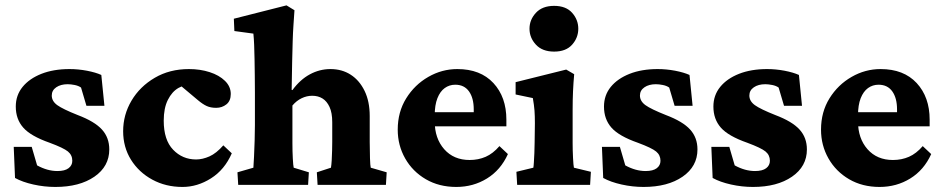

<svg xmlns="http://www.w3.org/2000/svg" viewBox="-20 -703 3584 730"><path d="M190.4 7.8Q148.4 7.8 106.9 -1.5Q65.4 -10.7 37.1 -26.4L32.2 -144.5H100.6L121.1 -74.2Q160.2 -52.7 198.2 -52.7Q226.6 -52.7 240.7 -63.5Q254.9 -74.2 254.9 -91.8Q254.9 -113.3 238.3 -127Q221.7 -140.6 168.9 -160.2Q96.7 -185.5 68.4 -217.8Q40 -250 40 -297.9Q40 -340.8 65.9 -372.6Q91.8 -404.3 137.7 -422.4Q183.6 -440.4 244.1 -440.4Q277.3 -440.4 310.5 -434.1Q343.8 -427.7 365.2 -418L377 -300.8H308.6L288.1 -370.1Q278.3 -377 263.7 -379.9Q249 -382.8 237.3 -382.8Q210.9 -382.8 193.8 -371.1Q176.8 -359.4 176.8 -339.8Q176.8 -318.4 197.8 -303.2Q218.8 -288.1 275.4 -265.6Q339.8 -241.2 367.7 -210.4Q395.5 -179.7 395.5 -134.8Q395.5 -70.3 338.9 -31.2Q282.2 7.8 190.4 7.8Z M673.8 7.8Q610.4 7.8 559.1 -20Q507.8 -47.9 478 -95.7Q448.2 -143.6 448.2 -204.1Q448.2 -266.6 480 -320.3Q511.7 -374 568.4 -407.2Q625 -440.4 698.2 -440.4Q741.2 -440.4 777.3 -428.7Q813.5 -417 835.4 -395.5Q857.4 -374 857.4 -345.7Q857.4 -319.3 840.8 -306.2Q824.2 -293 801.8 -293Q781.2 -293 766.1 -299.8Q751 -306.6 732.4 -322.3L653.3 -388.7L709 -377.9Q683.6 -382.8 658.7 -368.7Q633.8 -354.5 618.2 -323.2Q602.5 -292 602.5 -244.1Q602.5 -170.9 638.2 -133.8Q673.8 -96.7 725.6 -96.7Q750 -96.7 776.4 -108.4Q802.7 -120.1 829.1 -150.4L861.3 -120.1Q834 -57.6 782.2 -24.9Q730.5 7.8 673.8 7.8Z M885.7 0 882.8 -47.9 943.4 -65.4Q944.3 -78.1 945.8 -106.9Q947.3 -135.7 948.2 -168.9Q949.2 -202.1 949.2 -227.5V-351.6Q949.2 -385.7 948.7 -417.5Q948.2 -449.2 947.8 -478.5Q947.3 -507.8 946.3 -532.2Q945.3 -556.6 943.4 -575.2L871.1 -585L869.1 -631.8L1069.3 -682.6L1099.6 -664.1Q1097.7 -634.8 1095.7 -606.9Q1093.8 -579.1 1092.8 -545.9Q1091.8 -512.7 1090.8 -468.3Q1089.8 -423.8 1088.9 -361.3L1091.8 -360.4Q1121.1 -400.4 1158.2 -420.4Q1195.3 -440.4 1236.3 -440.4Q1280.3 -440.4 1313.5 -418.9Q1346.7 -397.5 1366.2 -357.4Q1385.7 -317.4 1385.7 -261.7V-163.1Q1385.7 -130.9 1386.7 -101.6Q1387.7 -72.3 1389.6 -65.4L1450.2 -47.9L1447.3 0H1187.5L1184.6 -47.9L1238.3 -65.4Q1240.2 -76.2 1241.2 -93.8Q1242.2 -111.3 1242.7 -130.9Q1243.2 -150.4 1243.2 -164.1V-238.3Q1243.2 -274.4 1232.9 -296.4Q1222.7 -318.4 1206.1 -328.6Q1189.5 -338.9 1167 -338.9Q1146.5 -338.9 1127 -329.6Q1107.4 -320.3 1091.8 -301.8V-159.2Q1091.8 -127 1093.3 -100.1Q1094.7 -73.2 1096.7 -65.4L1154.3 -47.9L1151.4 0Z M1714.8 7.8Q1649.4 7.8 1599.1 -21.5Q1548.8 -50.8 1520.5 -100.6Q1492.2 -150.4 1492.2 -210Q1492.2 -277.3 1524.4 -329.1Q1556.6 -380.9 1608.4 -410.6Q1660.2 -440.4 1718.8 -440.4Q1806.6 -440.4 1856 -387.2Q1905.3 -334 1905.3 -248V-222.7H1620.1V-276.4H1798.8L1781.2 -249V-287.1Q1781.2 -330.1 1763.2 -355.5Q1745.1 -380.9 1710.9 -380.9Q1688.5 -380.9 1670.9 -368.2Q1653.3 -355.5 1643.1 -329.6Q1632.8 -303.7 1632.8 -263.7V-241.2Q1632.8 -176.8 1668.9 -135.7Q1705.1 -94.7 1765.6 -94.7Q1798.8 -94.7 1826.7 -106.9Q1854.5 -119.1 1878.9 -147.5L1911.1 -117.2Q1883.8 -56.6 1831.5 -24.4Q1779.3 7.8 1714.8 7.8Z M1946.3 0 1943.4 -49.8 2007.8 -65.4Q2008.8 -69.3 2009.8 -85Q2010.7 -100.6 2011.7 -121.1Q2012.7 -141.6 2012.7 -161.1L2013.7 -234.4Q2013.7 -262.7 2012.2 -282.7Q2010.7 -302.7 2005.9 -330.1L1940.4 -343.8V-390.6L2132.8 -438.5L2163.1 -420.9Q2160.2 -388.7 2158.7 -356.4Q2157.2 -324.2 2157.2 -284.2V-159.2Q2157.2 -131.8 2158.7 -102.5Q2160.2 -73.2 2162.1 -65.4L2226.6 -49.8L2223.6 0ZM2086.9 -506.8Q2042 -506.8 2017.6 -533.2Q1993.2 -559.6 1993.2 -593.8Q1993.2 -627.9 2017.6 -654.3Q2042 -680.7 2086.9 -680.7Q2131.8 -680.7 2155.3 -654.3Q2178.7 -627.9 2178.7 -593.8Q2178.7 -559.6 2155.3 -533.2Q2131.8 -506.8 2086.9 -506.8Z M2426.8 7.8Q2384.8 7.8 2343.3 -1.5Q2301.8 -10.7 2273.4 -26.4L2268.6 -144.5H2336.9L2357.4 -74.2Q2396.5 -52.7 2434.6 -52.7Q2462.9 -52.7 2477.1 -63.5Q2491.2 -74.2 2491.2 -91.8Q2491.2 -113.3 2474.6 -127Q2458 -140.6 2405.3 -160.2Q2333 -185.5 2304.7 -217.8Q2276.4 -250 2276.4 -297.9Q2276.4 -340.8 2302.2 -372.6Q2328.1 -404.3 2374 -422.4Q2419.9 -440.4 2480.5 -440.4Q2513.7 -440.4 2546.9 -434.1Q2580.1 -427.7 2601.6 -418L2613.3 -300.8H2544.9L2524.4 -370.1Q2514.6 -377 2500 -379.9Q2485.4 -382.8 2473.6 -382.8Q2447.3 -382.8 2430.2 -371.1Q2413.1 -359.4 2413.1 -339.8Q2413.1 -318.4 2434.1 -303.2Q2455.1 -288.1 2511.7 -265.6Q2576.2 -241.2 2604 -210.4Q2631.8 -179.7 2631.8 -134.8Q2631.8 -70.3 2575.2 -31.2Q2518.6 7.8 2426.8 7.8Z M2842.8 7.8Q2800.8 7.8 2759.3 -1.5Q2717.8 -10.7 2689.5 -26.4L2684.6 -144.5H2752.9L2773.4 -74.2Q2812.5 -52.7 2850.6 -52.7Q2878.9 -52.7 2893.1 -63.5Q2907.2 -74.2 2907.2 -91.8Q2907.2 -113.3 2890.6 -127Q2874 -140.6 2821.3 -160.2Q2749 -185.5 2720.7 -217.8Q2692.4 -250 2692.4 -297.9Q2692.4 -340.8 2718.3 -372.6Q2744.1 -404.3 2790 -422.4Q2835.9 -440.4 2896.5 -440.4Q2929.7 -440.4 2962.9 -434.1Q2996.1 -427.7 3017.6 -418L3029.3 -300.8H2960.9L2940.4 -370.1Q2930.7 -377 2916 -379.9Q2901.4 -382.8 2889.6 -382.8Q2863.3 -382.8 2846.2 -371.1Q2829.1 -359.4 2829.1 -339.8Q2829.1 -318.4 2850.1 -303.2Q2871.1 -288.1 2927.7 -265.6Q2992.2 -241.2 3020 -210.4Q3047.9 -179.7 3047.9 -134.8Q3047.9 -70.3 2991.2 -31.2Q2934.6 7.8 2842.8 7.8Z M3324.2 7.8Q3258.8 7.8 3208.5 -21.5Q3158.2 -50.8 3129.9 -100.6Q3101.6 -150.4 3101.6 -210Q3101.6 -277.3 3133.8 -329.1Q3166 -380.9 3217.8 -410.6Q3269.5 -440.4 3328.1 -440.4Q3416 -440.4 3465.3 -387.2Q3514.6 -334 3514.6 -248V-222.7H3229.5V-276.4H3408.2L3390.6 -249V-287.1Q3390.6 -330.1 3372.6 -355.5Q3354.5 -380.9 3320.3 -380.9Q3297.9 -380.9 3280.3 -368.2Q3262.7 -355.5 3252.4 -329.6Q3242.2 -303.7 3242.2 -263.7V-241.2Q3242.2 -176.8 3278.3 -135.7Q3314.5 -94.7 3375 -94.7Q3408.2 -94.7 3436 -106.9Q3463.9 -119.1 3488.3 -147.5L3520.5 -117.2Q3493.2 -56.6 3440.9 -24.4Q3388.7 7.8 3324.2 7.8Z"/></svg>

Font: Crimson Pro ExtraBold
Style: Regular
Weight: 800
Designer: Jacques Le Bailly
Foundry: Baron von Fonthausen
Version: Version 1.003